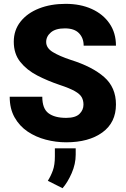

<svg xmlns="http://www.w3.org/2000/svg" viewBox="-20 -741 666 1013"><path d="M420.4 -189Q420.4 -211.4 411.1 -228Q401.9 -244.6 375 -260Q348.1 -275.4 294.9 -293Q232.4 -314 177 -342.5Q121.6 -371.1 87.2 -414.1Q52.7 -457 52.7 -521Q52.7 -582 88.4 -627Q124 -671.9 185.8 -696.3Q247.6 -720.7 326.2 -720.7Q404.3 -720.7 464.1 -693.6Q523.9 -666.5 557.9 -616.9Q591.8 -567.4 591.8 -500H421.4Q421.4 -540.5 396.7 -565.9Q372.1 -591.3 322.3 -591.3Q273.4 -591.3 248.5 -570.1Q223.6 -548.8 223.6 -519.5Q223.6 -487.8 258.5 -466.3Q293.5 -444.8 354 -424.8Q467.3 -389.2 529.5 -334.5Q591.8 -279.8 591.8 -189.9Q591.8 -94.2 520 -42.2Q448.2 9.8 329.1 9.8Q274.4 9.8 221.4 -4.2Q168.5 -18.1 125.5 -47.1Q82.5 -76.2 56.9 -121.8Q31.2 -167.5 31.2 -230.5H203.1Q203.1 -168 235.8 -143.6Q268.6 -119.1 329.1 -119.1Q377.9 -119.1 399.2 -139.9Q420.4 -160.6 420.4 -189ZM379.4 41.5V75.2Q379.4 124 358.2 172.6Q336.9 221.2 310.1 252L232.4 212.9Q248.5 187 259 158Q269.5 128.9 269.5 84.5V41.5Z"/></svg>

Font: Vazirmatn UI Black
Style: Regular
Weight: 900
Designer: Saber Rastikerdar
Foundry: Saber Rastikerdar
Version: Version 33.003